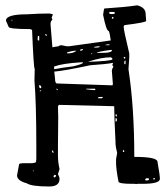

<svg xmlns="http://www.w3.org/2000/svg" viewBox="-20 -672 617 710"><path d="M487.3 -652.3Q518.6 -644.5 518.6 -620.1L520.5 -594.7Q520.5 -588.9 440.4 -579.1L437.5 -575.2V-571.3Q437.5 -560.5 458 -474.6V-459L455.1 -416Q476.6 -275.4 476.6 -91.8H478.5Q562.5 -91.8 562.5 -73.2Q571.3 -23.4 571.3 -10.7Q571.3 7.8 506.8 7.8H488.3L483.4 8.8L478.5 7.8H467.8Q418 7.8 418 -1Q409.2 -47.9 409.2 -69.3V-84L413.1 -105.5V-107.4Q407.2 -130.9 407.2 -139.6V-146.5Q402.3 -242.2 402.3 -279.3H400.4L198.2 -284.2L194.3 -279.3L195.3 -240.2L194.3 -129.9V-96.7Q194.3 -72.3 200.2 -46.9L194.3 -28.3Q200.2 -16.6 200.2 -10.7Q200.2 17.6 162.1 17.6Q96.7 17.6 79.1 5.9Q43 -3.9 43 -23.4L50.8 -65.4Q54.7 -68.4 64.5 -68.4H89.8Q113.3 -68.4 113.3 -74.2L114.3 -84V-131.8Q114.3 -291 107.4 -374L108.4 -417Q104.5 -417 98.6 -561.5L90.8 -564.5H89.8Q11.7 -564.5 11.7 -573.2L2 -595.7Q2 -619.1 80.1 -619.1Q125 -622.1 163.1 -622.1L175.8 -619.1L170.9 -606.4L173.8 -599.6Q167 -592.8 167 -585.9V-580.1L173.8 -497.1Q181.6 -499 197.3 -501Q197.3 -503.9 207 -504.9L226.6 -501H236.3L389.6 -522.5Q385.7 -552.7 381.8 -557.6Q373 -557.6 361.3 -617.2Q364.3 -640.6 366.2 -640.6Q442.4 -645.5 487.3 -652.3ZM180.7 -407.2 183.6 -379.9Q183.6 -363.3 191.4 -363.3L395.5 -356.4L397.5 -360.4L393.6 -410.2Q393.6 -416 399.4 -425.8L395.5 -430.7V-432.6L397.5 -436.5V-439.5Q372.1 -434.6 313.5 -430.7Q217.8 -410.2 180.7 -407.2ZM251 -426.8Q287.1 -435.5 287.1 -440.4V-441.4H277.3Q210.9 -437.5 179.7 -425.8L180.7 -416Q204.1 -420.9 251 -426.8ZM307.6 -444.3V-443.4H308.6Q387.7 -446.3 395.5 -452.1V-455.1Q393.6 -459 389.6 -460H388.7Q354.5 -460 307.6 -444.3ZM337.9 -476.6H359.4Q390.6 -476.6 393.6 -484.4V-487.3H388.7Q337.9 -480.5 337.9 -476.6ZM228.5 -478.5V-474.6H230.5Q250 -474.6 261.7 -483.4V-484.4H258.8Q248 -484.4 228.5 -478.5ZM385.7 -627.9 383.8 -626V-624Q384.8 -620.1 390.6 -620.1H395.5Q404.3 -620.1 405.3 -624Q404.3 -627.9 397.5 -627.9ZM331.1 -343.8H298.8V-341.8L325.2 -338.9H331.1L333 -341.8ZM327.1 -496.1H338.9Q347.7 -496.1 349.6 -501H347.7Q327.1 -500 327.1 -496.1ZM125 -539.1H120.1L119.1 -527.3L120.1 -522.5H125V-531.2V-532.2ZM341.8 -309.6 342.8 -308.6H356.4L360.4 -311.5L359.4 -313.5H351.6Q342.8 -313.5 341.8 -309.6ZM127 -357.4H125V-353.5Q125 -346.7 128.9 -345.7H129.9L132.8 -347.7Q132.8 -354.5 127 -357.4ZM520.5 -12.7 516.6 -8.8 518.6 -4.9H523.4Q530.3 -4.9 531.2 -8.8L529.3 -12.7ZM439.5 -438.5 440.4 -434.6H443.4L444.3 -437.5V-446.3L443.4 -448.2Q439.5 -448.2 439.5 -438.5ZM181.6 -25.4 177.7 -20.5V-19.5L180.7 -15.6H181.6L187.5 -20.5V-22.5L184.6 -25.4ZM409.2 -235.4 407.2 -233.4V-222.7H409.2L412.1 -224.6V-233.4ZM276.4 -487.3V-484.4Q285.2 -484.4 287.1 -489.3V-490.2H283.2Q276.4 -489.3 276.4 -487.3ZM376 -507.8 370.1 -505.9V-504.9H378.9H384.8V-507.8ZM175.8 -115.2H171.9V-114.3Q172.9 -107.4 175.8 -107.4H178.7ZM409.2 -250 407.2 -247.1V-244.1L410.2 -241.2H412.1V-247.1ZM395.5 -609.4 393.6 -606.4V-604.5L395.5 -602.5L399.4 -604.5V-609.4ZM439.5 -114.3 434.6 -118.2V-111.3L436.5 -109.4L439.5 -111.3ZM548.8 -13.7 546.9 -12.7V-8.8H552.7V-12.7L549.8 -13.7ZM440.4 -461.9 437.5 -460V-457L440.4 -455.1L443.4 -457V-460ZM149.4 -545.9H147.5V-543L149.4 -540H153.3V-543ZM190.4 -343.8H188.5V-341.8L191.4 -338.9H194.3V-339.8ZM128.9 -337.9 127 -335.9V-334H128.9L131.8 -336.9V-337.9ZM320.3 -474.6H317.4V-471.7H321.3ZM105.5 -41H101.6V-39.1H105.5ZM26.4 -595.7 24.4 -599.6 22.5 -597.7V-595.7Z"/></svg>

Font: Love Ya Like A Sister
Style: Regular
Weight: 400
Designer: Kimberly Geswein
Foundry: Kimberly Geswein
Version: Version 1.002 2007